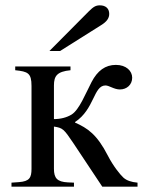

<svg xmlns="http://www.w3.org/2000/svg" viewBox="-20 -699 543 719"><path d="M495 0V-15C472 -17 454 -23 442 -34C430 -45 404 -77 384 -116C343 -196 308 -219 261 -240V-242C334 -290 330 -379 375 -379C389 -379 407 -364 429 -364C455 -364 475 -382 475 -408C475 -433 453 -456 414 -456C374 -456 345 -434 323 -392C300 -348 277 -288 248 -270C230 -259 207 -253 182 -253V-379C182 -415 194 -431 244 -436V-450H37V-436C84 -431 98 -426 98 -377V-67C98 -33 90 -20 51 -17L23 -15V0H257V-15L234 -16C194 -18 182 -32 182 -67V-225C215 -220 219 -216 254 -164L363 0ZM165 -508H205L359 -605C380 -618 389 -631 389 -647C389 -667 376 -679 354 -679C339 -679 330 -674 312 -656Z"/></svg>

Font: XITS Math
Style: Regular
Weight: 400
Designer: MicroPress Inc., with final additions and corrections provided by Coen Hoffman, Elsevier (retired)
Version: Version 1.302